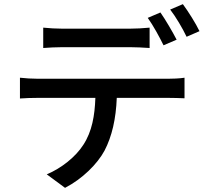

<svg xmlns="http://www.w3.org/2000/svg" viewBox="-20 -841 996 924"><path d="M76 -367C102 -369 134 -370 163 -370H439C436 -285 423 -208 381 -144C344 -86 275 -31 205 -2L293 63C376 20 448 -51 483 -116C519 -185 538 -269 542 -370H788C813 -370 846 -369 868 -368V-467C844 -463 808 -462 788 -462H163C133 -462 103 -464 76 -467ZM188 -610C214 -612 250 -614 282 -614H604C635 -614 669 -612 700 -610V-708C670 -705 634 -703 604 -703H281C250 -703 217 -705 188 -708ZM767 -623 830 -650C811 -687 776 -747 752 -781L691 -755C717 -719 748 -662 767 -623ZM799 -795C826 -760 858 -706 878 -664L940 -691C923 -727 886 -786 860 -821Z"/></svg>

Font: Kinto Sans Med
Style: Regular
Weight: 500
Designer: Authors: Ryoko NISHIZUKA  (kana & ideographs); Paul D. Hunt (Latin, Greek & Cyrillic); Wenlong ZHANG  (bopomofo); Sandol
Foundry: Adobe Systems Incorporated, ookami Inc.
Version: Version 0.001